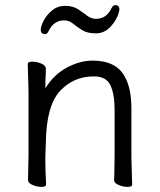

<svg xmlns="http://www.w3.org/2000/svg" viewBox="-20 -723 628 754"><path d="M496 -105 499 1Q499 11 481.5 11Q464 11 446 3.5Q428 -4 428 -16V-17Q429 -25 429 -44L430 -115V-293Q430 -352 414 -387.5Q398 -423 348 -423Q269 -423 215.5 -365.5Q162 -308 160 -162Q159 -129 158 -105V-89Q158 -59 161 1Q161 11 143.5 11Q126 11 108 3.5Q90 -4 90 -17L92 -115V-364L89 -471Q89 -481 106.5 -481Q124 -481 142 -473.5Q160 -466 160 -453V-439Q158 -411 158 -376Q190 -429 241.5 -457Q293 -485 344 -485Q436 -485 470 -422Q496 -376 496 -297ZM448 -679Q441 -648 416 -620Q391 -592 357 -592Q323 -592 303 -604.5Q283 -617 267 -630Q251 -643 232 -643Q191 -643 171 -601Q165 -589 158 -589Q140 -589 140 -606Q140 -620 151.5 -642Q163 -664 184.5 -682Q206 -700 236 -700Q266 -700 286 -687Q306 -674 322 -661.5Q338 -649 357 -649Q398 -649 418 -691Q424 -703 432 -703Q449 -703 449 -686Q449 -682 448 -679Z"/></svg>

Font: LXGW WenKai
Style: Regular
Weight: 400
Designer: LXGW / Fontworks Inc.
Foundry: LXGW / Fontworks Inc.
Version: Version 1.520; June 14, 2025